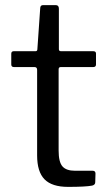

<svg xmlns="http://www.w3.org/2000/svg" viewBox="-20 -730 427 750"><path d="M217 -468Q209 -468 209 -459V-142Q209 -97 224 -80Q239 -63 273 -63H342Q353 -63 353 -52L352 -18Q352 -8 340 -5Q314 0 246 0Q183 0 154 -29.5Q125 -59 125 -123V-457Q125 -468 115 -468H35Q24 -468 24 -478V-520Q24 -530 34 -530H119Q126 -530 126 -538L137 -697Q137 -710 148 -710H198Q210 -710 210 -696V-538Q210 -530 218 -530H344Q355 -530 355 -521V-478Q355 -468 344 -468Z"/></svg>

Font: Libre Franklin
Style: Regular
Weight: 400
Designer: Pablo Impallari, Rodrigo Fuenzalida
Foundry: Impallari Type
Version: Version 1.002; ttfautohint (v1.5)